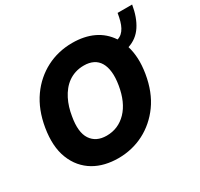

<svg xmlns="http://www.w3.org/2000/svg" viewBox="-159 -957 1213 1166"><g transform="rotate(-30 447.5 -373.5)"><path d="M63.9 -372.9Q83.1 -489.3 141.3 -571.7Q169.7 -611.9 205.1 -642.6Q240.4 -673.3 281.2 -694.4Q322.1 -715.6 367.7 -726.4Q413.4 -737.2 462.4 -737.2Q546.2 -737.2 609.6 -707.4Q672.9 -677.6 712.7 -617.5Q730.5 -622.9 743.4 -634.6Q756.4 -646.3 766 -663.9Q775.6 -681.5 782.1 -704.9Q788.7 -728.3 793.3 -757.1H895.2Q881.4 -673.7 845.3 -619Q809.3 -564.3 746.8 -544Q759.2 -503.2 761.5 -456.1Q763.8 -409.1 754.6 -352.3Q735.1 -234.4 677.2 -154.1Q648.8 -114.7 613.6 -84.2Q578.5 -53.6 537.8 -32.7Q497.2 -11.7 451.7 -0.9Q406.2 9.9 357.6 9.9Q310.4 9.9 267.2 -0.4Q224.1 -10.7 187.7 -32.1Q151.3 -53.6 123 -86.6Q94.8 -119.7 77.1 -165.1Q43.7 -250.7 63.9 -372.9ZM255.7 -196.4Q290.5 -144.2 364 -144.2Q446 -144.2 503.6 -203.8Q560.7 -263.1 578.8 -372.9Q587.4 -424.4 583.1 -463.6Q578.8 -502.8 563 -529.5Q547.2 -556.1 520.1 -569.6Q492.9 -583.1 455.6 -583.1Q422.6 -583.1 395.1 -574.2Q367.5 -565.3 345.2 -549.4Q322.8 -533.4 305.2 -511.5Q287.6 -489.7 274.7 -464.1Q261.7 -438.6 253 -410.2Q244.3 -381.7 239.7 -352.3Q221.2 -248.6 255.7 -196.4Z"/></g></svg>

Font: Inter P Extra Bold
Style: Italic
Weight: 800
Italic angle: 9.39999°
Designer: Rasmus Andersson
Foundry: rsms
Version: Version 3.018;git-588b23468